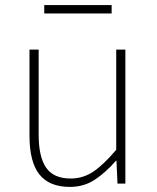

<svg xmlns="http://www.w3.org/2000/svg" viewBox="-20 -722 617 755"><path d="M255 13Q174 13 135 -36Q96 -85 96 -188V-527H132V-192Q132 -105 161.5 -62.5Q191 -20 258 -20Q307 -20 347.5 -47.5Q388 -75 437 -133V-527H473V0H442L438 -90H436Q396 -44 353 -15.5Q310 13 255 13ZM154 -669V-702H419V-669Z"/></svg>

Font: Shanggu Sans SC VF
Style: Regular
Weight: 250
Designer: GuiWonder
Version: Version 1.021